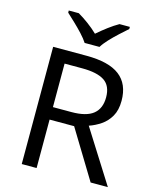

<svg xmlns="http://www.w3.org/2000/svg" viewBox="-133 -1013 898 1103"><g transform="rotate(15 316.0 -461.0)"><path d="M104 -697.3H302.2Q436 -697.3 500 -647.9Q564 -598.6 564 -499Q564 -443.4 542.7 -406.5Q521.5 -369.6 488.3 -347.2Q455.1 -324.7 418.9 -312.5L616.2 0H513.7L338.4 -288.1H192.4V0H104ZM296.9 -621.1H192.4V-362.3H302.2Q391.1 -362.3 432.1 -395.8Q473.1 -429.2 473.1 -495.1Q473.1 -563.5 429.9 -592.3Q386.7 -621.1 296.9 -621.1ZM361.3 -765.6H272.9Q258.8 -787.6 234.4 -814Q210 -840.3 183.3 -865.5Q156.7 -890.6 136.7 -909.2V-921.9H196.3Q225.1 -905.3 257.1 -881.8Q289.1 -858.4 316.4 -832Q346.7 -858.4 377.9 -881.8Q409.2 -905.3 438.5 -921.9H500V-909.2Q479 -890.6 451.4 -865.5Q423.8 -840.3 399.2 -814Q374.5 -787.6 361.3 -765.6Z"/></g></svg>

Font: Lunasima
Style: Regular
Weight: 400
Designer: The DocRepair Project, Monotype Design Team
Foundry: Google
Version: Version 2.009